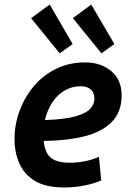

<svg xmlns="http://www.w3.org/2000/svg" viewBox="-20 -813 571 846"><path d="M262 13Q182 13 134.5 -15.5Q87 -44 65.5 -92.5Q44 -141 44 -200Q44 -264 66 -324Q88 -384 128.5 -432.5Q169 -481 226.5 -509.5Q284 -538 355 -538Q425 -538 470.5 -499.5Q516 -461 516 -393Q516 -319 472 -275Q428 -231 350.5 -212Q273 -193 173 -192Q173 -191 173 -189.5Q173 -188 173 -187Q177 -156 188.5 -136Q200 -116 224.5 -106Q249 -96 287 -96Q320 -96 353.5 -102.5Q387 -109 416 -122L426 -18Q397 -5 354 4Q311 13 262 13ZM178 -284Q268 -287 315 -301Q362 -315 379 -335.5Q396 -356 396 -378Q396 -405 380 -419Q364 -433 335 -433Q297 -433 264.5 -414Q232 -395 210 -361Q188 -327 178 -284ZM427 -578 301 -733 382 -793 484 -619ZM243 -578 117 -733 199 -793 300 -619Z"/></svg>

Font: Ubuntu Sans
Style: Bold Italic
Weight: 700
Italic angle: -13.5°
Designer: Dalton Maag Ltd
Foundry: Dalton Maag Ltd
Version: Version 1.006